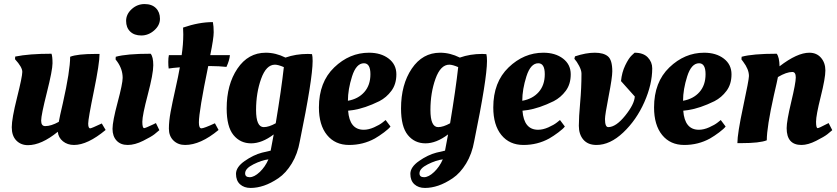

<svg xmlns="http://www.w3.org/2000/svg" viewBox="-20 -703 4127 947"><path d="M54 -411 55 -424Q123 -438 234 -438Q239 -425 239 -391Q239 -357 211 -246Q183 -135 183 -108Q183 -81 203 -81Q232 -81 270 -102Q274 -126 290 -194Q326 -354 326 -423Q361 -437 452 -437H471Q471 -390 443 -253.5Q415 -117 415 -93.5Q415 -70 425 -70Q431 -70 482 -94L501 -62Q412 12 345 12Q313 12 290.5 -6Q268 -24 265 -53Q184 13 118 13Q83 13 60.5 -10Q38 -33 38 -75.5Q38 -118 64 -221.5Q90 -325 90 -348.5Q90 -372 54 -411Z M691 -71Q697 -71 737 -90L749 -96L766 -61Q757 -53 742 -41Q727 -29 686 -8.5Q645 12 610 12Q575 12 555 -9.5Q535 -31 535 -67.5Q535 -104 560 -197.5Q585 -291 585 -319Q585 -361 559 -398L550 -410L551 -423Q604 -438 723 -438Q736 -423 736 -381Q736 -339 709 -236.5Q682 -134 682 -102.5Q682 -71 691 -71ZM622 -547.5Q602 -567 602 -600Q602 -633 629.5 -658Q657 -683 693 -683Q729 -683 749 -663Q769 -643 769 -610.5Q769 -578 740.5 -553Q712 -528 677 -528Q642 -528 622 -547.5Z M1114 -431Q1112 -406 1097 -373Q1059 -377 1025 -377H1007Q961 -154 961 -99Q961 -70 973.5 -70Q986 -70 1040 -95L1058 -62Q969 12 893 12Q858 12 835.5 -10Q813 -32 813 -68.5Q813 -105 821.5 -151Q830 -197 845 -263.5Q860 -330 867 -371Q830 -368 812 -365Q810 -377 810 -397.5Q810 -418 813 -431H876Q884 -485 884 -533L883 -564V-567Q961 -594 1030 -594Q1034 -574 1034 -544Q1034 -514 1017 -431Z M1272 50 1315 40 1330 -40Q1272 4 1218.5 4Q1165 4 1131.5 -37Q1098 -78 1098 -168Q1098 -286 1151 -364.5Q1204 -443 1291 -443Q1340 -443 1388 -419Q1439 -437 1498 -437L1519 -436Q1522 -424 1522 -402Q1522 -314 1459 -7Q1448 56 1419 103.5Q1390 151 1353 176Q1316 201 1282 212.5Q1248 224 1216 224Q1184 224 1164 206Q1144 188 1144 154.5Q1144 121 1187 91Q1230 61 1272 50ZM1336 -384Q1293 -384 1268 -314.5Q1243 -245 1243 -160.5Q1243 -76 1281 -76Q1306 -76 1340 -95Q1368 -263 1380 -372Q1352 -384 1336 -384ZM1189 152Q1189 171 1211.5 171Q1234 171 1261 145.5Q1288 120 1304 83Q1271 87 1230 107.5Q1189 128 1189 152Z M1553 -173Q1553 -298 1628.5 -370.5Q1704 -443 1800 -443Q1859 -443 1897 -414Q1935 -385 1935 -336.5Q1935 -288 1910.5 -255Q1886 -222 1851 -204Q1780 -169 1721 -160L1697 -157Q1704 -63 1774 -63Q1798 -63 1825 -75Q1852 -87 1867 -99L1882 -111L1906 -79Q1898 -68 1874 -50Q1850 -32 1829 -20Q1771 12 1702 12Q1633 12 1593 -37Q1553 -86 1553 -173ZM1775 -391Q1737 -391 1716.5 -326.5Q1696 -262 1696 -206Q1747 -215 1777 -249Q1807 -283 1807 -337Q1807 -391 1775 -391Z M2132 50 2175 40 2190 -40Q2132 4 2078.5 4Q2025 4 1991.5 -37Q1958 -78 1958 -168Q1958 -286 2011 -364.5Q2064 -443 2151 -443Q2200 -443 2248 -419Q2299 -437 2358 -437L2379 -436Q2382 -424 2382 -402Q2382 -314 2319 -7Q2308 56 2279 103.5Q2250 151 2213 176Q2176 201 2142 212.5Q2108 224 2076 224Q2044 224 2024 206Q2004 188 2004 154.5Q2004 121 2047 91Q2090 61 2132 50ZM2196 -384Q2153 -384 2128 -314.5Q2103 -245 2103 -160.5Q2103 -76 2141 -76Q2166 -76 2200 -95Q2228 -263 2240 -372Q2212 -384 2196 -384ZM2049 152Q2049 171 2071.5 171Q2094 171 2121 145.5Q2148 120 2164 83Q2131 87 2090 107.5Q2049 128 2049 152Z M2413 -173Q2413 -298 2488.5 -370.5Q2564 -443 2660 -443Q2719 -443 2757 -414Q2795 -385 2795 -336.5Q2795 -288 2770.5 -255Q2746 -222 2711 -204Q2640 -169 2581 -160L2557 -157Q2564 -63 2634 -63Q2658 -63 2685 -75Q2712 -87 2727 -99L2742 -111L2766 -79Q2758 -68 2734 -50Q2710 -32 2689 -20Q2631 12 2562 12Q2493 12 2453 -37Q2413 -86 2413 -173ZM2635 -391Q2597 -391 2576.5 -326.5Q2556 -262 2556 -206Q2607 -215 2637 -249Q2667 -283 2667 -337Q2667 -391 2635 -391Z M3000 -351Q3000 -321 2982 -228.5Q2964 -136 2964 -116Q2964 -76 2980 -76Q3018 -76 3063.5 -132.5Q3109 -189 3111 -227L3043 -303Q3047 -346 3064 -381Q3081 -416 3096 -430L3110 -443Q3153 -443 3175 -420Q3197 -397 3197 -366Q3197 -287 3158 -199Q3119 -111 3054 -49.5Q2989 12 2922 12Q2880 12 2857.5 -14Q2835 -40 2835 -82.5Q2835 -125 2841.5 -197Q2848 -269 2848 -340Q2848 -356 2836.5 -378Q2825 -400 2813 -413L2816 -425Q2870 -443 2913.5 -443Q2957 -443 2978.5 -425Q3000 -407 3000 -351Z M3206 -173Q3206 -298 3281.5 -370.5Q3357 -443 3453 -443Q3512 -443 3550 -414Q3588 -385 3588 -336.5Q3588 -288 3563.5 -255Q3539 -222 3504 -204Q3433 -169 3374 -160L3350 -157Q3357 -63 3427 -63Q3451 -63 3478 -75Q3505 -87 3520 -99L3535 -111L3559 -79Q3551 -68 3527 -50Q3503 -32 3482 -20Q3424 12 3355 12Q3286 12 3246 -37Q3206 -86 3206 -173ZM3428 -391Q3390 -391 3369.5 -326.5Q3349 -262 3349 -206Q3400 -215 3430 -249Q3460 -283 3460 -337Q3460 -391 3428 -391Z M3636 3H3617Q3617 -44 3645.5 -177Q3674 -310 3674 -328Q3674 -361 3646 -398L3637 -410L3638 -423Q3692 -438 3811 -438Q3824 -421 3825 -376Q3912 -443 3972 -443Q4008 -443 4029.5 -418Q4051 -393 4051 -355.5Q4051 -318 4028 -226Q4005 -134 4005 -102.5Q4005 -71 4013 -71Q4019 -71 4055 -90L4067 -96L4085 -61Q4076 -53 4061 -41Q4046 -29 4005.5 -8.5Q3965 12 3933 12Q3860 12 3860 -71Q3860 -106 3882.5 -200Q3905 -294 3905 -321Q3905 -348 3888 -348Q3859 -348 3817 -323Q3814 -306 3797 -233Q3762 -76 3762 -11Q3727 3 3636 3Z"/></svg>

Font: Oleo Script Swash Caps
Style: Regular
Weight: 400
Designer: Soytutype
Foundry: Soytutype
Version: Version 1.002